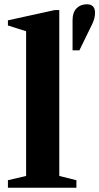

<svg xmlns="http://www.w3.org/2000/svg" viewBox="-20 -877 464 897"><path d="M257 -55 337 -35V0H17V-35L102 -55V-731L17 -758V-782L236 -830H257ZM351 -642H319V-783Q319 -819 337.5 -838Q356 -857 386 -857Q424 -857 424 -817Q424 -792 411 -765Z"/></svg>

Font: Libre Caslon Text
Style: Bold
Weight: 700
Designer: Pablo Impallari, Rodrigo Fuenzalida
Foundry: Pablo Impallari, Rodrigo Fuenzalida
Version: Version 1.002